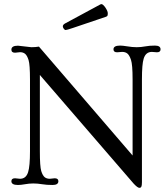

<svg xmlns="http://www.w3.org/2000/svg" viewBox="-20 -881 799 922"><path d="M329.6 -746.6Q300.3 -736.8 295.4 -736.8Q290.5 -736.8 286.1 -743.2Q281.7 -749.5 281.7 -754.4Q281.7 -762.2 292 -768.1L457.5 -857.4Q463.9 -861.3 467.3 -861.3Q470.7 -861.3 475.6 -856.9Q480.5 -852.5 485.4 -845.7Q497.6 -827.6 497.6 -817.6Q497.6 -807.6 495.6 -804.9Q493.7 -802.2 488.3 -800.3ZM66.4 7.3Q34.7 7.3 34.7 -10.7Q34.7 -24.9 52.2 -24.9L76.2 -22.5Q105.5 -22.5 115.2 -55.2Q124 -83 124 -154.8V-498.5Q124 -570.8 117.2 -592.5Q110.4 -614.3 100.8 -622.3Q91.3 -630.4 76.2 -630.4L52.2 -627.9Q34.7 -627.9 34.7 -642.6Q34.7 -661.6 66.4 -661.6L130.4 -654.3Q150.9 -654.3 167 -657.2L616.7 -134.3V-499.5Q616.7 -570.8 609.1 -593.3Q601.6 -615.7 591.8 -623.8Q582 -631.8 566.4 -631.8L542.5 -629.9Q524.9 -629.9 524.9 -644Q524.9 -662.1 556.6 -662.1Q568.8 -662.1 589.4 -658.7Q615.2 -654.3 636.2 -654.3Q657.2 -654.3 677.2 -658.2Q697.3 -662.1 724.1 -662.1Q751 -662.1 751 -644Q751 -629.9 733.4 -629.9L709.5 -631.8Q679.7 -631.8 669.9 -599.1Q661.6 -573.2 661.6 -499.5V-6.3Q661.6 10.3 658.7 15.6Q655.8 21 649.4 21Q640.6 21 621.6 0.5L171.4 -521V-154.8Q171.4 -81.1 178 -59.8Q184.6 -38.6 194.1 -30.5Q203.6 -22.5 219.2 -22.5L242.7 -24.9Q260.3 -24.9 260.3 -10.7Q260.3 7.3 232.2 7.3Q204.1 7.3 182.4 3.7Q160.6 0 140.1 0Q119.6 0 99.9 3.7Q80.1 7.3 66.4 7.3Z"/></svg>

Font: Ovo
Style: Regular
Weight: 400
Designer: Nicole Fally
Foundry: Sorkin Type Co.
Version: Version 1.001